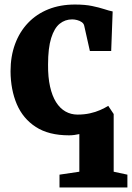

<svg xmlns="http://www.w3.org/2000/svg" viewBox="-20 -586 582 847"><path d="M242.5 241V184.5L330 171.5V5.5Q319 8 307.5 9.5Q296 11 284.5 11Q195 11 138.2 -25.8Q81.5 -62.5 54.2 -126.2Q27 -190 26.5 -271.5Q26.5 -337.5 46.5 -391.8Q66.5 -446 103.8 -485Q141 -524 193.2 -545Q245.5 -566 310.5 -566Q355 -566 386.2 -559.5Q417.5 -553 439.5 -545.8Q461.5 -538.5 477 -535.5L470.5 -361H376.5L351.5 -472.5Q349.5 -482 340.8 -488.2Q332 -494.5 320.2 -497.5Q308.5 -500.5 298.5 -500.5Q267 -500.5 243.2 -481.2Q219.5 -462 205.8 -418.2Q192 -374.5 192 -301Q191.5 -245.5 200.8 -204.2Q210 -163 227.2 -135.5Q244.5 -108 268.8 -94.2Q293 -80.5 322 -80.5Q351.5 -80.5 376.5 -86Q401.5 -91.5 421.8 -100.5Q442 -109.5 457.5 -119L481.5 -83V171.5L542 184.5V241Z"/></svg>

Font: Merriweather 28pt ExtraBold
Style: Regular
Weight: 800
Version: Version 2.100